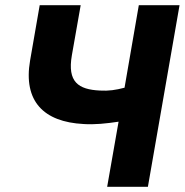

<svg xmlns="http://www.w3.org/2000/svg" viewBox="-20 -720 712 740"><path d="M302 -242C344 -239 391 -244 437 -251L393 0H550L672 -700H515L460 -382C426 -373 399 -369 365 -371C282 -375 239 -404 257 -507L291 -700H133L96 -487C69 -330 148 -250 302 -242Z"/></svg>

Font: Fixel Display
Style: Bold Italic
Weight: 700
Italic angle: -10°
Designer: AlfaBravo + MacPaw
Foundry: Kyrylo Tkachov, Marchela Mozhyna, Serhii Makarenko, Maria Weinstein, Zakhar Kryvoshyya
Version: Version 1.210;Glyphs 3.2 (3217)